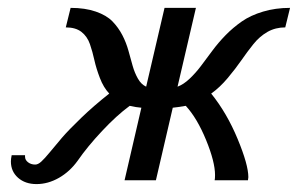

<svg xmlns="http://www.w3.org/2000/svg" viewBox="-20 -460 760 490"><path d="M420.9 -185.1 377.9 0H297.9L340.8 -185.1Q328.1 -186 311 -189.9Q277.8 -165.5 240.5 -125.7Q203.1 -85.9 178.2 -49.8Q158.2 -22 130.4 -6.1Q102.5 9.8 73.2 9.8Q44.4 9.8 26.1 -6.3Q7.8 -22.5 7.8 -47.9Q7.8 -54.2 9.8 -64H43.9V-60.1Q43.9 -51.8 51.5 -45.9Q59.1 -40 69.8 -40Q77.1 -40 85.4 -47.6Q93.8 -55.2 107.2 -71.5Q120.6 -87.9 137.9 -108.2Q155.3 -128.4 187.5 -159.4Q219.7 -190.4 258.8 -221.2Q244.1 -236.8 234.9 -261Q225.6 -285.2 220.9 -306.4Q216.3 -327.6 209.5 -347.4Q202.6 -367.2 187.7 -378.7Q172.9 -390.1 147.9 -390.1L160.2 -439.9Q197.3 -439.9 224.6 -430.4Q252 -420.9 267.1 -405.3Q282.2 -389.6 292.2 -370.4Q302.2 -351.1 307.9 -330.3Q313.5 -309.6 318.6 -291.7Q323.7 -273.9 332 -259.3Q340.3 -244.6 353 -238.8L399.9 -439.9H480L433.1 -238.8Q448.7 -244.6 464.1 -259.3Q479.5 -273.9 492.9 -291.7Q506.3 -309.6 521.7 -330.3Q537.1 -351.1 555.9 -370.4Q574.7 -389.6 597.2 -405.3Q619.6 -420.9 651.4 -430.4Q683.1 -439.9 720.2 -439.9L708 -390.1Q683.1 -390.1 662.8 -378.7Q642.6 -367.2 626.7 -347.4Q610.8 -327.6 596.2 -306.4Q581.5 -285.2 561.3 -261Q541 -236.8 519 -221.2Q559.1 -171.4 586.4 -105.5Q613.8 -39.6 613.8 -7.8Q613.8 -6.3 613.3 -3.7Q612.8 -1 612.8 0H527.8Q528.8 -3.9 528.8 -13.2Q528.8 -46.9 505.9 -102.8Q482.9 -158.7 454.1 -189.9Q431.2 -186 420.9 -185.1Z"/></svg>

Font: Pfennig
Style: Italic
Weight: 500
Italic angle: -13°
Version: Version 20120410 ; ttfautohint (v0.8)